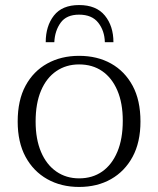

<svg xmlns="http://www.w3.org/2000/svg" viewBox="-20 -729 626 760"><path d="M293 11Q222 11 167 -20Q112 -51 81 -108.5Q50 -166 50 -248Q50 -332 81 -389.5Q112 -447 167 -477.5Q222 -508 293 -508Q365 -508 419.5 -477.5Q474 -447 505 -389.5Q536 -332 536 -248Q536 -166 505 -108.5Q474 -51 419.5 -20Q365 11 293 11ZM293 -23Q346 -23 384.5 -50Q423 -77 444.5 -128Q466 -179 466 -251Q466 -321 444.5 -371Q423 -421 384.5 -447.5Q346 -474 293 -474Q242 -474 203 -447.5Q164 -421 142.5 -370.5Q121 -320 121 -248Q121 -178 142.5 -127.5Q164 -77 203 -50Q242 -23 293 -23ZM161 -562Q161 -626 193.5 -667.5Q226 -709 293 -709Q361 -709 395 -667.5Q429 -626 429 -562H395Q394 -607 369 -639Q344 -671 293 -671Q243 -671 220 -639Q197 -607 195 -562Z"/></svg>

Font: Montagu Slab 144pt Light
Style: Regular
Weight: 300
Designer: Florian Karsten
Foundry: Florian Karsten
Version: Version 1.000